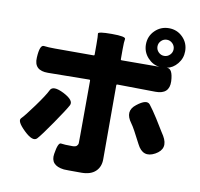

<svg xmlns="http://www.w3.org/2000/svg" viewBox="-97 -978 1195 1147"><g transform="rotate(10 500.0 -404.5)"><path d="M470 66Q368 66 364 65Q279 55 291 -17Q302 -88 320.5 -84.5Q339 -81 390 -81Q409 -81 416.5 -88.5Q424 -96 424.5 -105.5Q425 -115 425 -156L426 -485Q426 -490 421 -490L170 -487Q84 -486 89 -565Q93 -644 119 -640.5Q145 -637 186 -637H421Q426 -637 426 -642V-704Q426 -757 423.5 -769.5Q421 -782 506 -782Q592 -782 588.5 -765.5Q585 -749 585 -703V-642Q585 -637 590 -637L820 -638Q825 -638 820 -638Q779 -642 748 -676Q717 -710 717 -756Q717 -806 752 -840.5Q787 -875 836.5 -875Q886 -875 920.5 -840.5Q955 -806 955 -756Q955 -713 928 -680Q901 -647 864 -640Q859 -639 864 -640Q900 -643 904 -565Q907 -486 822 -487L590 -490Q585 -490 585 -485V-36Q585 11 555.5 38.5Q526 66 470 66ZM96 -119Q40 -173 59.5 -192Q79 -211 131 -282.5Q183 -354 198.5 -386.5Q214 -419 282 -385Q350 -350 333 -318.5Q316 -287 257.5 -202Q199 -117 175.5 -91Q152 -65 96 -119ZM886 -124Q815 -85 777 -161Q730 -254 713 -276Q663 -343 722 -388Q780 -434 802 -406Q824 -378 854 -331Q877 -295 899 -258L913 -236Q956 -163 886 -124ZM836 -707Q856 -707 870.5 -721.5Q885 -736 885 -756Q885 -776 870.5 -790.5Q856 -805 836 -805Q816 -805 801.5 -790.5Q787 -776 787 -756Q787 -736 801.5 -721.5Q816 -707 836 -707Z"/></g></svg>

Font: Resource Han Rounded KR Heavy
Style: Regular
Weight: 900
Designer: Cyano Hao (round all glyphs); Ryoko NISHIZUKA 西塚涼子 (kana, bopomofo & ideographs); Paul D. Hunt (Latin, Greek & Cyrillic)
Foundry: Cyano Hao
Version: 0.990